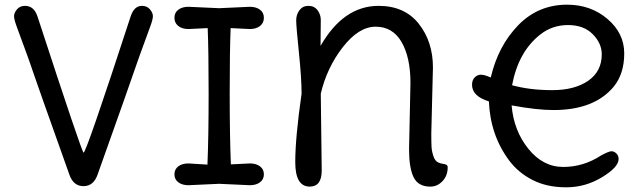

<svg xmlns="http://www.w3.org/2000/svg" viewBox="-20 -785 2739 820"><path d="M397 -40Q380 10 336.5 10Q293 10 276 -40Q130 -450 120.5 -479.5Q111 -509 87.5 -573Q64 -637 52 -669.5Q40 -702 40 -716Q40 -730 52.5 -745Q65 -760 87 -760Q125 -760 140 -715Q330 -133 337 -133Q348 -133 538 -715Q553 -760 586 -760Q608 -760 620.5 -745Q633 -730 633 -716Q633 -702 621 -670Q564 -515 553.5 -482.5Q543 -450 397 -40Z M1047 -661 965 -665Q961 -568 961 -386.5Q961 -205 966 -83L1047 -87Q1074 -87 1090.5 -74.5Q1107 -62 1107 -40.5Q1107 -19 1090.5 -6.5Q1074 6 1047 6L916 0L785 6Q758 6 741.5 -6.5Q725 -19 725 -40.5Q725 -62 741.5 -74.5Q758 -87 785 -87L866 -82Q871 -204 871 -386Q871 -568 867 -665L785 -661Q758 -661 741.5 -674Q725 -687 725 -709Q725 -731 741.5 -743.5Q758 -756 785 -756L916 -750L1047 -756Q1074 -756 1090.5 -743.5Q1107 -731 1107 -709Q1107 -687 1090.5 -674Q1074 -661 1047 -661Z M1829 -497 1822 -215Q1822 -177 1823 -158Q1824 -139 1831 -118Q1838 -97 1852 -91Q1860 -87 1871 -85.5Q1882 -84 1887 -81Q1892 -78 1892 -70Q1892 -35 1870 -11.5Q1848 12 1818 12Q1766 12 1746.5 -28Q1727 -68 1727 -147L1733 -431Q1733 -540 1695 -605.5Q1657 -671 1584.5 -671Q1512 -671 1444 -583.5Q1376 -496 1350 -385L1354 -57Q1354 12 1303 12Q1241 12 1241 -92.5Q1241 -197 1268 -385Q1268 -450 1256.5 -561.5Q1245 -673 1245 -698Q1245 -723 1259 -741.5Q1273 -760 1297.5 -760Q1322 -760 1336 -741.5Q1350 -723 1350 -700Q1350 -677 1349.5 -644.5Q1349 -612 1349 -589Q1447 -760 1597 -760Q1708 -760 1768.5 -683.5Q1829 -607 1829 -497Z M2550 -553Q2550 -600 2511.5 -639Q2473 -678 2406 -678Q2339 -678 2288 -638Q2194 -565 2167 -421Q2243 -400 2338.5 -400Q2434 -400 2492 -440Q2550 -480 2550 -553ZM2155 -99Q2074 -207 2068 -352Q1996 -374 1996 -423Q1996 -443 2007.5 -454.5Q2019 -466 2034 -466Q2049 -466 2076 -454Q2107 -588 2192.5 -676.5Q2278 -765 2402 -765Q2503 -765 2574.5 -704Q2646 -643 2646 -557Q2646 -471 2602 -416Q2519 -315 2344 -315Q2272 -315 2165 -335Q2174 -227 2236.5 -149.5Q2299 -72 2385.5 -72Q2472 -72 2547 -121Q2580 -139 2591.5 -139Q2603 -139 2612.5 -129.5Q2622 -120 2622 -106Q2622 -71 2551 -28Q2480 15 2398 15Q2316 15 2255 -16Q2194 -47 2155 -99Z"/></svg>

Font: Delius Unicase
Style: Regular
Weight: 400
Designer: Natalia Raices
Foundry: Natalia Raices
Version: Version 1.002